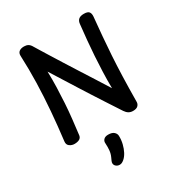

<svg xmlns="http://www.w3.org/2000/svg" viewBox="-247 -940 1278 1389"><g transform="rotate(-30 392.5 -245.0)"><path d="M193 -31Q190 -12 174 -3.5Q158 5 133 5Q111 5 93 -8Q75 -21 78 -47Q93 -170 102.5 -286Q112 -402 115 -515.5Q118 -629 113 -742Q112 -766 127 -777.5Q142 -789 168 -789Q188 -789 202 -781Q216 -773 227 -753Q235 -740 253 -710.5Q271 -681 297.5 -638.5Q324 -596 356 -545Q388 -494 424 -437.5Q460 -381 497 -323Q534 -265 569 -209Q568 -279 570.5 -345Q573 -411 577 -474Q581 -537 587 -599.5Q593 -662 600 -726Q602 -751 616.5 -764Q631 -777 661 -777Q693 -777 703.5 -763.5Q714 -750 712 -725Q704 -644 697.5 -568.5Q691 -493 686 -414Q681 -335 678 -242.5Q675 -150 674 -34Q674 -16 661 -3Q648 10 620 10Q599 10 584 1Q569 -8 557 -26Q512 -94 478 -147Q444 -200 414.5 -245.5Q385 -291 357 -336Q329 -381 297 -431.5Q265 -482 225 -546Q227 -479 225 -414Q223 -349 219 -285.5Q215 -222 208 -159Q201 -96 193 -31ZM328 113Q326 94 338.5 81Q351 68 376 68Q409 68 424.5 82.5Q440 97 440 116Q441 149 433 181.5Q425 214 411 240.5Q397 267 378 283Q367 292 358.5 295.5Q350 299 341 299Q324 299 311.5 288.5Q299 278 299 262Q299 254 304 243Q309 232 314 221Q325 197 327.5 170.5Q330 144 328 113Z"/></g></svg>

Font: Playpen Sans Medium
Style: Regular
Weight: 500
Designer: Laura Meseguer, Veronika Burian, José Scaglione
Foundry: TypeTogether
Version: Version 1.001